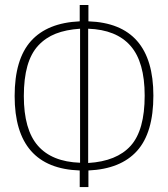

<svg xmlns="http://www.w3.org/2000/svg" viewBox="-20 -735 678 775"><path d="M599.1 -349.1Q599.1 -199.2 533.2 -126Q467.3 -52.7 336.9 -46.9V20H301.8V-46.9Q39.1 -55.7 39.1 -347.2Q39.1 -496.1 105.2 -569.6Q171.4 -643.1 301.8 -648.9V-714.8H336.9V-648.9Q599.1 -640.1 599.1 -349.1ZM335.9 -77.1Q451.2 -84 507.6 -146.7Q564 -209.5 564 -349.1Q564 -484.9 506.8 -550Q449.7 -615.2 335.9 -619.1ZM76.2 -347.2Q76.2 -211.9 132.8 -147Q189.5 -82 303.2 -78.1V-619.1Q246.1 -615.2 205.1 -599.1Q164.1 -583 134.5 -551.3Q105 -519.5 90.6 -468.8Q76.2 -418 76.2 -347.2Z"/></svg>

Font: Fira Sans Compressed UltraLight
Style: Regular
Weight: 200
Width: 1
Designer: Carrois Corporate & Edenspiekermann AG
Foundry: Carrois Corporate GbR & Edenspiekermann AG
Version: Version 4.203;PS 004.203;hotconv 1.0.88;makeotf.lib2.5.64775